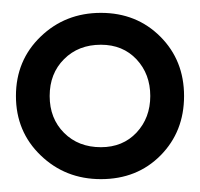

<svg xmlns="http://www.w3.org/2000/svg" viewBox="-20 -732 312 300"><path d="M137.7 -711.9Q193.4 -711.9 230.5 -674.8Q267.6 -637.7 267.6 -582Q267.6 -526.4 231 -489.3Q194.3 -452.1 137.7 -452.1Q82 -452.1 43.5 -489.3Q4.9 -526.4 4.9 -582Q4.9 -637.7 43.5 -674.8Q82 -711.9 137.7 -711.9ZM137.7 -662.1Q102.5 -662.1 80.1 -639.6Q57.6 -617.2 57.6 -582Q57.6 -546.9 80.1 -524.4Q102.5 -502 137.7 -502Q171.9 -502 193.4 -524.9Q214.8 -547.9 214.8 -582Q214.8 -616.2 193.4 -639.2Q171.9 -662.1 137.7 -662.1Z"/></svg>

Font: Puritan
Style: Regular
Weight: 400
Version: 2.0a